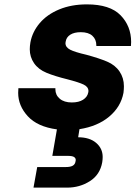

<svg xmlns="http://www.w3.org/2000/svg" viewBox="-20 -586 619 877"><path d="M337 41Q389 41 419 66.5Q449 92 449 131Q449 142 447 155Q437 212 390.5 241.5Q344 271 287 271H133L150 177H281Q301 177 312 171Q323 165 325 151Q326 148 326 145Q326 136 318 131Q310 126 290 126H219L240 5Q151 -7 107 -55Q63 -103 63 -162Q63 -172 64 -183H233Q233 -180 233 -178Q233 -152 253 -135Q273 -118 308 -118Q340 -118 359.5 -130.5Q379 -143 383 -163Q384 -167 384 -170Q384 -189 362.5 -199.5Q341 -210 287 -224Q230 -238 192.5 -253.5Q155 -269 135.5 -297.5Q116 -326 116 -361Q116 -376 119 -393Q128 -441 161.5 -480.5Q195 -520 250.5 -543Q306 -566 377 -566Q482 -566 530.5 -516.5Q579 -467 579 -394Q579 -385 578 -376H420Q420 -377 420 -379Q420 -406 402 -422.5Q384 -439 349 -439Q319 -439 301 -427.5Q283 -416 280 -396Q279 -392 279 -389Q279 -370 300.5 -359Q322 -348 374 -336Q433 -320 469.5 -304.5Q506 -289 526 -259.5Q546 -230 546 -192Q546 -178 544 -162Q532 -98 479 -53.5Q426 -9 343 4Z"/></svg>

Font: Fz Poppins
Style: Bold Italic
Weight: 700
Italic angle: -10°
Designer: Ninad Kale (Devanagari), Jonny Pinhorn (Latin)
Foundry: Indian Type Foundry
Version: Vit hóa bi Vntype.Com & FontZin.Com